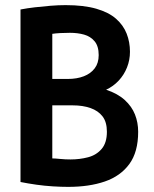

<svg xmlns="http://www.w3.org/2000/svg" viewBox="-20 -721 600 749"><path d="M246 8Q218 8 186 6Q154 4 122 -0.5Q90 -5 60 -11V-684Q86 -689 116 -692.5Q146 -696 177 -698.5Q208 -701 236 -701Q307 -701 355.5 -687Q404 -673 432.5 -648Q461 -623 474 -590Q487 -557 487 -519Q487 -487 475.5 -458Q464 -429 443 -406.5Q422 -384 394 -371Q439 -356 466.5 -331Q494 -306 506.5 -274.5Q519 -243 519 -207Q519 -128 484.5 -81Q450 -34 389 -13Q328 8 246 8ZM255 -99Q291 -99 323.5 -107.5Q356 -116 376.5 -140Q397 -164 397 -207Q397 -245 380 -267Q363 -289 333 -299.5Q303 -310 264 -310H184V-103Q195 -103 214.5 -101Q234 -99 255 -99ZM184 -413H244Q280 -413 307 -423.5Q334 -434 349.5 -454.5Q365 -475 365 -506Q365 -541 349 -560Q333 -579 308 -586Q283 -593 253 -593Q234 -593 215.5 -592Q197 -591 184 -589Z"/></svg>

Font: Ubuntu Sans Mono SemiBold
Style: Regular
Weight: 600
Monospace: yes
Designer: Dalton Maag Ltd
Foundry: Dalton Maag Ltd
Version: Version 1.006